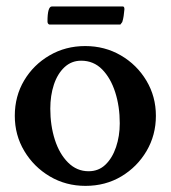

<svg xmlns="http://www.w3.org/2000/svg" viewBox="-20 -576 535 602"><path d="M248 6.8Q186.5 6.8 136.2 -22.9Q85.9 -52.7 56.2 -102.5Q26.4 -152.3 26.4 -212.9Q26.4 -274.4 55.7 -323.7Q85 -373 135.3 -402.3Q185.5 -431.6 247.1 -431.6Q308.6 -431.6 358.9 -402.3Q409.2 -373 439 -323.2Q468.8 -273.4 468.8 -212.9Q468.8 -152.3 439.5 -102.5Q410.2 -52.7 360.4 -22.9Q310.5 6.8 248 6.8ZM257.8 -39.1Q289.1 -39.1 310.5 -59.6Q332 -80.1 343.8 -114.7Q355.5 -149.4 355.5 -189.5Q355.5 -242.2 341.3 -286.6Q327.1 -331.1 300.3 -358.4Q273.4 -385.7 234.4 -385.7Q204.1 -385.7 182.1 -365.2Q160.2 -344.7 148.9 -310.5Q137.7 -276.4 137.7 -235.4Q137.7 -182.6 151.9 -138.2Q166 -93.8 193.4 -66.4Q220.7 -39.1 257.8 -39.1ZM134.8 -499Q128.9 -501 128.9 -508.8Q128.9 -555.7 142.6 -555.7H365.2Q370.1 -555.7 370.1 -546.9Q369.1 -536.1 367.7 -525.9Q366.2 -515.6 363.3 -506.8L357.4 -499Z"/></svg>

Font: Crimson Text SemiBold
Style: Regular
Weight: 600
Designer: Sebastian Kosch
Foundry: Sebastian Kosch
Version: Version 1.100; ttfautohint (v1.8.4)